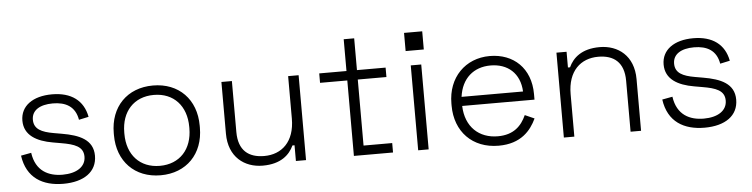

<svg xmlns="http://www.w3.org/2000/svg" viewBox="-44 -877 4286 1095"><g transform="rotate(-5 2099.5 -330.0)"><path d="M281 14C399 14 474 -38 474 -130C474 -222 396 -254 297 -271L251 -279C182 -291 139 -311 139 -365C139 -419 186 -448 260 -448C334 -448 388 -419 401 -342L457 -354C439 -449 370 -500 260 -500C150 -500 79 -449 79 -365C79 -281 149 -242 242 -226L288 -218C364 -205 414 -188 414 -130C414 -72 361 -38 281 -38C201 -38 128 -72 113 -178L54 -167C72 -38 163 14 281 14Z M838 14C986 14 1084 -87 1084 -237V-249C1084 -399 986 -500 838 -500C690 -500 592 -399 592 -249V-237C592 -87 690 14 838 14ZM652 -239V-247C652 -367 724 -446 838 -446C952 -446 1024 -367 1024 -247V-239C1024 -119 952 -40 838 -40C724 -40 652 -119 652 -239Z M1423 10C1527 10 1577 -38 1601 -90H1613V0H1671V-486H1611V-243C1611 -110 1536 -44 1436 -44C1347 -44 1289 -88 1289 -194V-486H1229V-190C1229 -56 1318 10 1423 10Z M1945 0H2169V-54H2005V-432H2169V-486H2005V-668H1945V-486H1789V-432H1945Z M2313 0H2373V-486H2313ZM2291 -570H2395V-674H2291Z M2773 14C2902 14 2959 -57 2990 -123L2936 -147C2909 -87 2864 -40 2773 -40C2666 -40 2589 -109 2585 -230H2999V-262C2999 -410 2902 -500 2766 -500C2626 -500 2525 -398 2525 -249V-237C2525 -88 2623 14 2773 14ZM2586 -282C2600 -387 2669 -446 2766 -446C2864 -446 2933 -387 2938 -282Z M3147 0H3207V-243C3207 -376 3282 -442 3382 -442C3471 -442 3529 -398 3529 -292V0H3589V-296C3589 -430 3500 -496 3395 -496C3291 -496 3241 -448 3217 -396H3205V-486H3147Z M3952 14C4070 14 4145 -38 4145 -130C4145 -222 4067 -254 3968 -271L3922 -279C3853 -291 3810 -311 3810 -365C3810 -419 3857 -448 3931 -448C4005 -448 4059 -419 4072 -342L4128 -354C4110 -449 4041 -500 3931 -500C3821 -500 3750 -449 3750 -365C3750 -281 3820 -242 3913 -226L3959 -218C4035 -205 4085 -188 4085 -130C4085 -72 4032 -38 3952 -38C3872 -38 3799 -72 3784 -178L3725 -167C3743 -38 3834 14 3952 14Z"/></g></svg>

Font: Meta Space Light
Style: Regular
Weight: 300
Designer: Meta Pool / Florian Karsten
Foundry: Meta Pool / Florian Karsten
Version: Version 2.000;Glyphs 3.1.1 (3137)